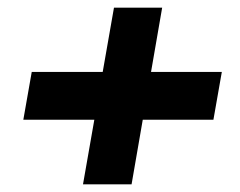

<svg xmlns="http://www.w3.org/2000/svg" viewBox="-20 -540 628 502"><path d="M197 -58 278 -520H404L324 -58ZM41 -227 63 -352H560L538 -227Z"/></svg>

Font: DM Sans Black
Style: Italic
Weight: 900
Italic angle: -10°
Designer: Colophon Foundry, Jonny Pinhorn
Foundry: Colophon Foundry
Version: Version 4.004;gftools[0.9.30]